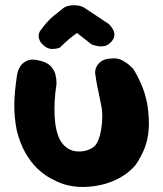

<svg xmlns="http://www.w3.org/2000/svg" viewBox="-20 -722 633 745"><path d="M225 -8Q202 -16 175.5 -30.5Q149 -45 124 -69Q99 -93 78.5 -129Q58 -165 45 -216Q35 -267 35.5 -316Q36 -365 46 -430Q46 -430 48.5 -441.5Q51 -453 59.5 -466Q68 -479 86.5 -487Q105 -495 137 -486Q165 -479 178 -464Q191 -449 195 -433Q199 -417 199 -405.5Q199 -394 199 -394Q189 -330 192 -271Q195 -212 214 -177Q226 -157 242.5 -146.5Q259 -136 278 -134.5Q297 -133 314.5 -138Q332 -143 344 -152Q359 -165 367 -194.5Q375 -224 376.5 -257.5Q378 -291 372 -317Q367 -344 362 -366Q357 -388 354 -406.5Q351 -425 349 -439Q349 -439 349.5 -446.5Q350 -454 355.5 -465Q361 -476 374.5 -485Q388 -494 412 -495Q436 -498 455 -487.5Q474 -477 485 -466.5Q496 -456 496 -456Q511 -434 527.5 -396.5Q544 -359 552 -315Q560 -261 557 -220.5Q554 -180 541.5 -148Q529 -116 507 -83Q485 -56 452.5 -36.5Q420 -17 382 -7Q344 3 303.5 3.5Q263 4 225 -8ZM154 -542Q140 -553 135 -563Q130 -573 130 -582Q130 -591 132.5 -596Q135 -601 135 -601Q148 -619 160 -633Q172 -647 187.5 -660Q203 -673 224 -689Q233 -697 249 -700Q265 -703 283 -700.5Q301 -698 316 -686L402 -629Q402 -629 408 -622.5Q414 -616 419.5 -605.5Q425 -595 423.5 -582Q422 -569 407 -555Q396 -545 383.5 -543Q371 -541 360 -543Q349 -545 342 -547.5Q335 -550 335 -550L279 -594Q264 -584 247 -569.5Q230 -555 212 -537Q212 -537 203.5 -534.5Q195 -532 181.5 -532Q168 -532 154 -542Z"/></svg>

Font: Sour Gummy
Style: Bold
Weight: 700
Designer: Stefie Justprince
Foundry: Eifetstype
Version: Version 1.000